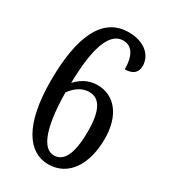

<svg xmlns="http://www.w3.org/2000/svg" viewBox="-181 -813 804 911"><g transform="rotate(30 221.0 -357.0)"><path d="M232 10C342 10 405 -88 405 -229C405 -356 342 -433 249 -433C194 -433 158 -405 134 -379C137 -575 175 -677 248 -677C300 -677 322 -631 322 -562C365 -562 388 -581 388 -619C388 -673 342 -724 251 -724C109 -724 45 -582 45 -340C45 -97 124 10 232 10ZM234 -40C173 -40 135 -133 133 -327C152 -352 183 -385 231 -385C288 -385 318 -334 318 -219C318 -95 288 -40 234 -40Z"/></g></svg>

Font: Noto Serif Devanagari ExtraCondensed
Style: Regular
Weight: 400
Width: 2
Designer: Universal Thirst, Indian Type Foundry and the Monotype Design Team
Foundry: Monotype Imaging Inc.
Version: Version 2.004